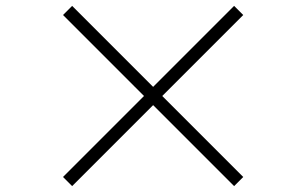

<svg xmlns="http://www.w3.org/2000/svg" viewBox="-20 -694 1040 652"><path d="M225 -62 194 -93 469 -368 194 -643 225 -674 500 -399 775 -674 806 -643 531 -368 806 -93 775 -62 500 -337Z"/></svg>

Font: Noto Serif KR
Style: Regular
Weight: 400
Designer: Ryoko NISHIZUKA  (kana & ideographs); Frank Grießhammer (Latin, Greek & Cyrillic); Wenlong ZHANG  (bopomofo); Sandoll Co
Foundry: Adobe
Version: Version 2.003-H1;hotconv 1.1.1;makeotfexe 2.6.0